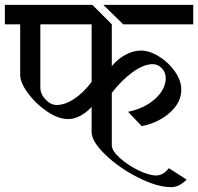

<svg xmlns="http://www.w3.org/2000/svg" viewBox="-34 -709 815 790"><path d="M426 -609V-437Q451 -467 483 -484Q515 -501 545 -501Q581 -501 620.5 -476.5Q660 -452 686 -414.5Q712 -377 712 -340Q712 -288 665.5 -246Q619 -204 549 -190L493 -249Q561 -263 604.5 -302.5Q648 -342 648 -388Q648 -411 632 -428Q616 -445 594 -445Q558 -445 513 -413Q468 -381 426 -327V-111Q426 -89 458.5 -59.5Q491 -30 535 -8.5Q579 13 609 13Q637 13 661 -17L734 30Q703 61 671 61Q613 61 534.5 21.5Q456 -18 399.5 -72.5Q343 -127 343 -166V-269Q322 -246 296.5 -232.5Q271 -219 247 -219Q206 -219 159.5 -250.5Q113 -282 81 -325.5Q49 -369 49 -402V-609H-14V-689H346ZM761 -609H473L391 -689H761ZM132 -609V-349Q132 -322 153.5 -299.5Q175 -277 199 -277Q233 -277 271 -302Q309 -327 343 -372V-609Z"/></svg>

Font: Amita
Style: Regular
Weight: 400
Designer: Eduardo Rodriguez Tunni, Modular Infotech, Brian J. Bonislawsky
Foundry: Eduardo Rodriguez Tunni, Modular Infotech, Brian J. Bonislawsky
Version: Version 1.004